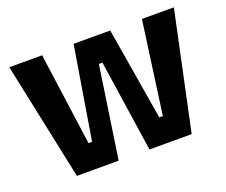

<svg xmlns="http://www.w3.org/2000/svg" viewBox="-93 -668 950 808"><g transform="rotate(-20 382.5 -263.5)"><path d="M125 0 14 -527H161L218 -113H234L302 -527H466L535 -113H551L608 -527H751L639 0H450L389 -411H373L312 0Z"/></g></svg>

Font: Bricolage Grotesque 24pt SemiCondensed
Style: Bold
Weight: 700
Width: 4
Designer: Mathieu Triay
Foundry: Atelier Triay
Version: Version 1.001;gftools[0.9.33.dev8+g029e19f]